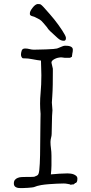

<svg xmlns="http://www.w3.org/2000/svg" viewBox="-20 -945 461 970"><path d="M131 -873Q131 -873 131 -877Q130 -887 144 -905Q158 -924 172 -925Q175 -925 176 -924Q178 -924 181 -924Q187 -925 210 -898Q231 -875 254 -847Q277 -818 294.5 -791Q312 -764 313 -755Q314 -740 304 -739Q287 -738 271 -753Q254 -768 234 -787Q224 -796 216 -809Q215 -811 199 -829Q190 -840 181 -846Q172 -851 160 -857Q153 -861 144 -863Q132 -866 131 -873ZM247 -598V-582Q247 -549 246.5 -517.5Q246 -486 244 -457Q243 -437 242 -427L245 -388Q244 -378 243 -358Q242 -337 242 -313.5Q242 -290 241 -268Q241 -260 238 -249Q237 -245 236 -239.5Q235 -234 235 -228Q235 -212 237.5 -195Q240 -178 240 -159V-109Q240 -96 239 -85.5Q238 -75 237 -64Q260 -66 280.5 -67.5Q301 -69 321 -69Q327 -69 336 -68Q345 -67 352.5 -64Q360 -61 365.5 -56Q371 -51 371 -42Q371 -20 359 -20L358 -18Q356 -17 355 -16Q352 -13 350 -13Q344 -14 340 -12Q338 -11 336 -12Q335 -13 332 -14Q329 -15 321 -16Q313 -18 301 -18Q286 -18 266.5 -17Q247 -16 226.5 -14.5Q206 -13 188 -10Q163 -5 158 -2Q152 1 141.5 2Q131 3 120 4Q109 5 98 5Q87 5 80 5Q67 5 58.5 -0.5Q50 -6 50 -18Q50 -30 55.5 -36.5Q61 -43 70 -46.5Q79 -50 89.5 -50.5Q100 -51 110 -51H131Q139 -52 143.5 -51.5Q148 -51 153 -52Q157 -53 167 -58Q173 -61 175 -68Q179 -78 181 -118.5Q183 -159 183 -209Q183 -233 183.5 -257Q184 -281 184 -303Q184 -325 184.5 -342.5Q185 -360 185 -370Q180 -422 185 -474Q189 -516 189 -565Q189 -585 188 -603Q187 -621 187 -639Q183 -639 168 -641.5Q153 -644 137 -647Q121 -650 108 -650Q95 -650 94 -651Q90 -654 88 -659Q86 -664 86 -669Q86 -678 89.5 -689Q93 -700 107 -700Q118 -700 129.5 -697Q141 -694 151 -694Q156 -694 174 -694.5Q192 -695 212.5 -695.5Q233 -696 249.5 -697.5Q266 -699 268 -700Q274 -702 278.5 -704Q283 -706 288 -708Q293 -710 298 -712Q303 -714 310 -714Q315 -714 321.5 -713.5Q328 -713 334 -711Q340 -709 344 -705Q348 -701 348 -694Q348 -684 345 -672V-670L344 -665V-663Q343 -662 343 -659V-656Q341 -659 336 -654Q335 -653 331 -653H307L292 -655H284Q280 -655 272 -653Q264 -651 257 -647.5Q250 -644 245 -639.5Q240 -635 240 -629V-628Z"/></svg>

Font: ToneOZ-Pinyin-Tsuipita-TC
Style: Regular
Weight: 400
Designer: ÂÆ£ÂøóÂáåJeffrey Xuan(jeffreyx@gmail.com, ToneOZ.com) ÈòøÂù§(cjkFonts)
Foundry: ToneOZ
Version: Version 0.24071